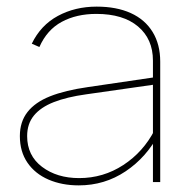

<svg xmlns="http://www.w3.org/2000/svg" viewBox="-20 -550 577 580"><path d="M271 -508Q211 -508 166.5 -484Q122 -460 99 -408L76 -418Q103 -474 155 -502Q207 -530 272 -530Q332 -530 375 -510.5Q418 -491 441 -453.5Q464 -416 464 -364V0H442V-367Q442 -432 397 -470Q352 -508 271 -508ZM40 -139Q40 -182 63 -211.5Q86 -241 131 -259Q176 -277 246 -287L450 -317V-295L240 -265Q182 -257 142.5 -241.5Q103 -226 82.5 -201Q62 -176 62 -139Q62 -80 107 -46Q152 -12 219 -12Q292 -12 352.5 -51.5Q413 -91 447 -157L460 -146Q423 -75 359.5 -32.5Q296 10 218 10Q167 10 126.5 -7.5Q86 -25 63 -58.5Q40 -92 40 -139Z"/></svg>

Font: Easer Grotesk Variable
Style: Regular
Weight: 400
Designer: Boardeaser, Bonnie Shaver-Troup, Thomas Jockin
Foundry: Lexend
Version: Version 1.001;Glyphs 3.1.2 (3151)